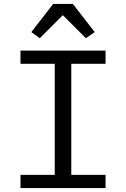

<svg xmlns="http://www.w3.org/2000/svg" viewBox="-20 -955 640 975"><path d="M84 0V-67H258V-631H84V-698H516V-631H342V-67H516V0ZM350 -935 461 -792 416 -761 299 -878 182 -761 139 -792 250 -935Z"/></svg>

Font: iA Writer Duo V
Style: Regular
Weight: 400
Designer: Mike Abbink, Paul van der Laan, Pieter van Rosmalen, Oliver Reichenstein
Foundry: Information Architects Inc.
Version: Version 2.000